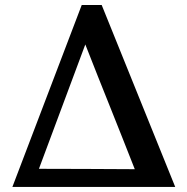

<svg xmlns="http://www.w3.org/2000/svg" viewBox="-20 -736 737 756"><path d="M380.4 -716.3 669.9 0H28.8L301.8 -716.3ZM133.3 -71.3Q224.1 -70.8 319.8 -70.8Q415.5 -70.8 510.7 -69.8Q486.3 -131.8 462.4 -192.1Q438.5 -252.4 414.3 -313Q390.1 -373.5 365.5 -435.1Q340.8 -496.6 315.9 -561Z"/></svg>

Font: DimaFred
Style: Bold
Weight: 800
Designer: R.Balvardi
Foundry: R.Balvardi (r.balvardi@gmail.com)
Version: Version 1.00;August 2, 2018;FontCreator 11.5.0.2427 64-bit